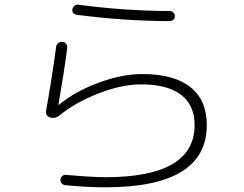

<svg xmlns="http://www.w3.org/2000/svg" viewBox="-20 -762 1040 817"><path d="M194 -262Q173 -269 176 -290Q200 -424 219 -563Q220 -573 228 -579Q236 -585 246 -584Q256 -583 262 -575Q268 -567 266 -557Q253 -457 229 -318Q229 -316 230 -316Q231 -316 231 -316.5Q231 -317 232 -317Q300 -373 399.5 -410Q499 -447 585 -447Q720 -447 790 -391.5Q860 -336 860 -230Q860 35 429 35Q349 35 258 26Q249 25 242.5 18Q236 11 237 2Q238 -7 245 -13Q252 -19 261 -18Q371 -8 429 -8Q808 -8 808 -230Q808 -315 750 -359Q692 -403 580 -403Q499 -403 400.5 -365Q302 -327 232 -270Q215 -256 194 -262ZM313 -742Q506 -716 703 -715Q712 -715 718 -708.5Q724 -702 724 -693Q724 -684 717.5 -678Q711 -672 702 -672Q506 -673 307 -699Q285 -703 288 -723Q290 -732 297 -737.5Q304 -743 313 -742Z"/></svg>

Font: Rounded Mplus 1c Light
Style: Regular
Weight: 300
Version: Version 1.059.20150529